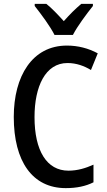

<svg xmlns="http://www.w3.org/2000/svg" viewBox="-20 -960 550 990"><path d="M261 -780H356C379 -825 427 -889 459 -929V-940H399C366 -912 342 -888 309 -851C278 -885 247 -918 219 -940H159V-929C193 -886 239 -824 261 -780ZM328 -635C374 -635 414 -620 449 -599L484 -685C436 -711 382 -725 325 -725C146 -725 51 -567 51 -357C51 -128 147 10 319 10C376 10 422 0 462 -20V-111C422 -93 380 -80 333 -80C221 -80 158 -183 158 -356C158 -514 214 -635 328 -635Z"/></svg>

Font: Noto Sans Khmer UI Condensed Medium
Style: Regular
Weight: 500
Width: 3
Designer: Danh Hong and the Monotype Design Team
Foundry: Monotype Imaging Inc.
Version: Version 2.002